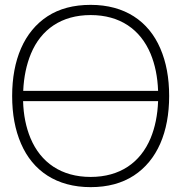

<svg xmlns="http://www.w3.org/2000/svg" viewBox="-20 -755 766 790"><path d="M353 15C423 15 482 -1 530.5 -32.5C627 -95.5 676 -211.5 676 -360C676 -434.5 664 -499.5 639.5 -556C591 -668.5 493 -735 353 -735C283 -735 224 -719.5 175.5 -688C79 -625 30 -508.5 30 -360C30 -285.5 42 -220.5 66.5 -164C115 -51.5 213 15 353 15ZM75.5 -381C78 -438.5 89 -490 107.5 -534.5C149 -634 233 -693 353 -693C473.5 -693 557.5 -634 599.5 -534C618 -489.5 628.5 -438.5 630.5 -381ZM353 -27C232.5 -27 147.5 -86 105.5 -186.5C87 -231 76.5 -282 75 -339H630.5C628.5 -281.5 618 -230.5 599.5 -186C557.5 -86 473.5 -27 353 -27Z"/></svg>

Font: Vela Sans ExtLt
Style: Regular
Weight: 200
Designer: Principal design: Mikhail Sharanda - project Manrope.
Design modification: Ravid Balaliev
Foundry: Mikhail Sharanda
Version: Version 1.001